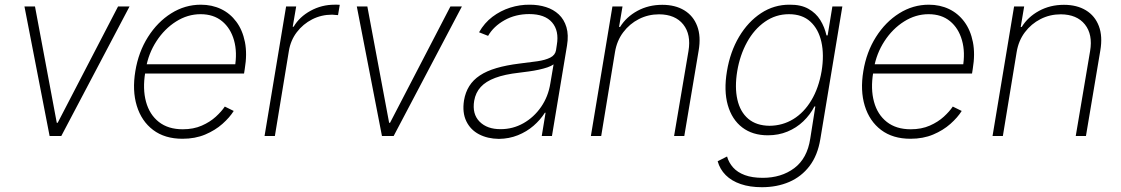

<svg xmlns="http://www.w3.org/2000/svg" viewBox="-20 -573 4724 809"><path d="M525.9 -545.9 238.3 0H189L83 -545.9H127.4L219.2 -55.7H223.1L477.5 -545.9Z M749 11.7Q674.3 11.7 625.2 -25.4Q576.2 -62.5 556.4 -127Q536.6 -191.4 550.3 -273.4Q563.5 -354 603.5 -417.2Q643.6 -480.5 701.4 -516.8Q759.3 -553.2 826.2 -553.2Q873 -553.2 911.4 -534.9Q949.7 -516.6 975.8 -481.4Q1002 -446.3 1012 -396Q1022 -345.7 1011.2 -281.7L1008.3 -263.2H576.2L582.5 -302.2H991.7L969.2 -288.1Q980.5 -352.1 966.1 -403.1Q951.7 -454.1 915.8 -483.6Q879.9 -513.2 825.2 -513.2Q770.5 -513.2 721.9 -482.4Q673.3 -451.7 639.4 -399.7Q605.5 -347.7 594.7 -284.7L591.8 -266.6Q580.6 -198.2 595.2 -144.3Q609.9 -90.3 649.2 -59.3Q688.5 -28.3 750 -28.3Q795.4 -28.3 830.3 -43.7Q865.2 -59.1 889.4 -81.3Q913.6 -103.5 927.2 -124L964.8 -105.5Q947.8 -78.1 917.2 -51Q886.7 -23.9 844.5 -6.1Q802.2 11.7 749 11.7Z M1094.7 0 1185.5 -545.9H1228L1213.4 -460.4H1217.3Q1241.7 -502 1288.6 -527.6Q1335.4 -553.2 1389.2 -553.2Q1395.5 -553.2 1400.9 -553.2Q1406.2 -553.2 1411.6 -552.7L1404.3 -509.3Q1399.9 -509.3 1394 -510Q1388.2 -510.7 1379.4 -511.2Q1334 -511.2 1295.4 -491.5Q1256.8 -471.7 1230.7 -437.5Q1204.6 -403.3 1197.3 -358.9L1138.2 0Z M1926.3 -545.9 1638.7 0H1589.4L1483.4 -545.9H1527.8L1619.6 -55.7H1623.5L1877.9 -545.9Z M2082 12.2Q2034.7 11.7 1998.5 -7.1Q1962.4 -25.9 1944.8 -62.3Q1927.2 -98.6 1935.1 -149.9Q1940.9 -184.1 1957.3 -210.2Q1973.6 -236.3 2002 -255.1Q2030.3 -273.9 2071.8 -286.1Q2113.3 -298.3 2168.9 -305.2Q2210.9 -310.1 2244.4 -314.9Q2277.8 -319.8 2298.6 -330.3Q2319.3 -340.8 2322.8 -361.3L2326.2 -383.8Q2336.4 -443.4 2306.2 -478.5Q2275.9 -513.7 2210 -513.7Q2151.9 -513.7 2105.7 -487.8Q2059.6 -461.9 2036.6 -421.9L1998.5 -437Q2021 -476.6 2054.9 -502.2Q2088.9 -527.8 2129.6 -540.8Q2170.4 -553.7 2212.4 -553.2Q2249 -553.2 2280.5 -543.2Q2312 -533.2 2334.5 -512.2Q2356.9 -491.2 2366.7 -458.5Q2376.5 -425.8 2369.1 -380.9L2305.7 0H2262.7L2278.8 -98.1H2275.9Q2256.8 -67.9 2228 -43Q2199.2 -18.1 2162.1 -3.2Q2125 11.7 2082 12.2ZM2089.8 -28.8Q2141.1 -28.8 2185.3 -53.7Q2229.5 -78.6 2259.8 -122.3Q2290 -166 2298.8 -221.2L2312.5 -301.8Q2303.2 -294.9 2286.9 -289.3Q2270.5 -283.7 2250.2 -279.3Q2230 -274.9 2208.5 -272Q2187 -269 2167 -266.6Q2106.4 -259.8 2066.7 -244.9Q2026.9 -230 2005.4 -206.3Q1983.9 -182.6 1978 -148.4Q1968.8 -92.8 2000.7 -60.5Q2032.7 -28.3 2089.8 -28.8Z M2571.3 -353.5 2513.2 0H2469.7L2560.5 -545.9H2603L2588.4 -459.5H2592.8Q2618.7 -501.5 2665.5 -527.1Q2712.4 -552.7 2770.5 -552.7Q2825.2 -552.7 2863.3 -529.5Q2901.4 -506.3 2917.7 -463.1Q2934.1 -419.9 2923.8 -359.9L2863.3 0H2820.3L2880.9 -357.9Q2892.6 -427.7 2858.9 -470Q2825.2 -512.2 2757.3 -512.7Q2711.4 -512.7 2672.1 -492.7Q2632.8 -472.7 2606 -437Q2579.1 -401.4 2571.3 -353.5Z M3190.4 215.8Q3139.6 215.8 3101.1 202.6Q3062.5 189.5 3037.8 164.8Q3013.2 140.1 3003.9 106.4L3043.5 86.4Q3050.8 112.3 3069.1 132.8Q3087.4 153.3 3118.4 164.8Q3149.4 176.3 3193.8 176.3Q3272 176.3 3326.7 135.5Q3381.3 94.7 3394 11.2L3415.5 -124.5H3411.6Q3393.6 -89.4 3364.7 -61.8Q3335.9 -34.2 3298.1 -18.6Q3260.3 -2.9 3215.3 -2.9Q3150.9 -2.9 3107.4 -36.1Q3064 -69.3 3046.6 -130.1Q3029.3 -190.9 3043 -272.9Q3056.6 -355 3094.2 -418.2Q3131.8 -481.4 3186.8 -517.6Q3241.7 -553.7 3307.6 -553.2Q3354.5 -553.7 3386.2 -535.9Q3418 -518.1 3436.3 -488.5Q3454.6 -459 3462.4 -423.8H3467.3L3487.3 -545.9H3529.3L3436.5 13.2Q3425.3 81.5 3391.1 126.5Q3356.9 171.4 3305.4 193.6Q3253.9 215.8 3190.4 215.8ZM3222.7 -43Q3277.3 -43.5 3322.5 -71Q3367.7 -98.6 3398.7 -150.4Q3429.7 -202.1 3441.9 -273.4Q3453.1 -342.3 3440.9 -396.5Q3428.7 -450.7 3394.5 -481.9Q3360.4 -513.2 3304.2 -513.2Q3248.5 -513.2 3203.1 -481.4Q3157.7 -449.7 3127.7 -395.3Q3097.7 -340.8 3086.4 -273.4Q3075.2 -205.6 3086.9 -153.6Q3098.6 -101.6 3132.8 -72.5Q3167 -43.5 3222.7 -43Z M3816.4 11.7Q3741.7 11.7 3692.6 -25.4Q3643.6 -62.5 3623.8 -127Q3604 -191.4 3617.7 -273.4Q3630.9 -354 3670.9 -417.2Q3710.9 -480.5 3768.8 -516.8Q3826.7 -553.2 3893.6 -553.2Q3940.4 -553.2 3978.8 -534.9Q4017.1 -516.6 4043.2 -481.4Q4069.3 -446.3 4079.3 -396Q4089.4 -345.7 4078.6 -281.7L4075.7 -263.2H3643.6L3649.9 -302.2H4059.1L4036.6 -288.1Q4047.9 -352.1 4033.4 -403.1Q4019 -454.1 3983.2 -483.6Q3947.3 -513.2 3892.6 -513.2Q3837.9 -513.2 3789.3 -482.4Q3740.7 -451.7 3706.8 -399.7Q3672.9 -347.7 3662.1 -284.7L3659.2 -266.6Q3647.9 -198.2 3662.6 -144.3Q3677.2 -90.3 3716.6 -59.3Q3755.9 -28.3 3817.4 -28.3Q3862.8 -28.3 3897.7 -43.7Q3932.6 -59.1 3956.8 -81.3Q3981 -103.5 3994.6 -124L4032.2 -105.5Q4015.1 -78.1 3984.6 -51Q3954.1 -23.9 3911.9 -6.1Q3869.6 11.7 3816.4 11.7Z M4263.7 -353.5 4205.6 0H4162.1L4252.9 -545.9H4295.4L4280.8 -459.5H4285.2Q4311 -501.5 4357.9 -527.1Q4404.8 -552.7 4462.9 -552.7Q4517.6 -552.7 4555.7 -529.5Q4593.8 -506.3 4610.1 -463.1Q4626.5 -419.9 4616.2 -359.9L4555.7 0H4512.7L4573.2 -357.9Q4585 -427.7 4551.3 -470Q4517.6 -512.2 4449.7 -512.7Q4403.8 -512.7 4364.5 -492.7Q4325.2 -472.7 4298.3 -437Q4271.5 -401.4 4263.7 -353.5Z"/></svg>

Font: Inter Tight ExtraLight
Style: Italic
Weight: 250
Italic angle: -9.39999°
Designer: Rasmus Andersson
Foundry: rsms
Version: Version 3.004